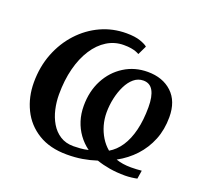

<svg xmlns="http://www.w3.org/2000/svg" viewBox="-103 -684 873 817"><g transform="rotate(20 333.0 -276.0)"><path d="M275.5 10.5Q198.5 10.5 145.5 -22Q92.5 -54.5 65.8 -109.5Q39 -164.5 39 -230.5Q39 -301.5 62.5 -361.8Q86 -422 127.5 -467Q169 -512 223 -536.8Q277 -561.5 338.5 -561.5Q377.5 -561.5 402.2 -552.8Q427 -544 435 -536L415.5 -495.5Q408.5 -499.5 399.5 -502.8Q390.5 -506 377.8 -508.2Q365 -510.5 345 -510.5Q304 -510.5 269.5 -489.2Q235 -468 209.8 -429Q184.5 -390 170.8 -336.8Q157 -283.5 157 -218.5Q157 -185 164.5 -152Q172 -119 188 -92Q204 -65 229.2 -48.8Q254.5 -32.5 289.5 -32.5Q303 -32.5 320.2 -33.8Q337.5 -35 356.5 -39.5Q330 -59 311.2 -85Q292.5 -111 282.5 -142.2Q272.5 -173.5 272.5 -209.5Q272.5 -275.5 299.5 -327Q326.5 -378.5 373.8 -408.2Q421 -438 480 -438Q548 -438 589.8 -399Q631.5 -360 631.5 -288Q631.5 -231.5 612.8 -185Q594 -138.5 560.8 -102.5Q527.5 -66.5 482.5 -42Q496.5 -37 514 -34.2Q531.5 -31.5 551 -31.5Q561.5 -31.5 576 -32.2Q590.5 -33 599 -34L593 4Q585 6 568.8 8Q552.5 10 539 10Q501 10 468.5 4.5Q436 -1 409 -10.5Q376.5 0 344.8 5.2Q313 10.5 275.5 10.5ZM475 -397Q451 -397 432.2 -381.2Q413.5 -365.5 400.5 -339Q387.5 -312.5 380.5 -280.5Q373.5 -248.5 373.5 -216Q373.5 -187 381.2 -159.2Q389 -131.5 403.5 -107.8Q418 -84 439 -66.5Q468.5 -83.5 489.8 -115.5Q511 -147.5 522.2 -193.2Q533.5 -239 533.5 -297.5Q533.5 -346 519.2 -371.5Q505 -397 475 -397Z"/></g></svg>

Font: Merriweather 36pt Medium
Style: Italic
Weight: 500
Italic angle: -7.8°
Version: Version 2.101